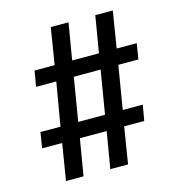

<svg xmlns="http://www.w3.org/2000/svg" viewBox="-105 -807 809 879"><g transform="rotate(-15 300.0 -367.5)"><path d="M100 -18 128 -191H33L45 -265H140L175 -470H79L92 -544H187L215 -717H299L270 -544H397L426 -717H509L481 -544H576L564 -470H469L435 -265H530L517 -191H422L394 -18H310L339 -191H212L183 -18ZM224 -265H351L385 -470H258Z"/></g></svg>

Font: Iosevka Slab Extended
Style: Italic
Weight: 400
Width: 7
Italic angle: -9°
Monospace: yes
Designer: Belleve Invis
Foundry: Belleve Invis
Version: Version 11.1.0; ttfautohint (v1.8.3)